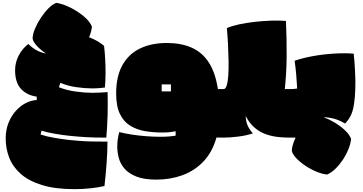

<svg xmlns="http://www.w3.org/2000/svg" viewBox="-20 -938 2548 1349"><path d="M505 391Q367 391 274 362Q181 333 125 283Q69 233 44.5 169Q20 105 20 36Q20 -26 40 -75.5Q60 -125 92.5 -160.5Q125 -196 163.5 -215Q202 -234 238 -235V-259Q168 -269 127 -314Q86 -359 86 -445Q86 -499 111.5 -548Q137 -597 179 -629Q234 -574 303 -562Q267 -586 240.5 -614Q214 -642 209 -667Q210 -699 226.5 -738Q243 -777 268 -814.5Q293 -852 321.5 -880.5Q350 -909 376 -918Q409 -913 447.5 -897Q486 -881 522.5 -857.5Q559 -834 587 -806.5Q615 -779 626 -750Q622 -715 606 -676Q639 -664 665 -648.5Q691 -633 711 -616Q716 -578 719 -524.5Q722 -471 721.5 -417.5Q721 -364 717 -323Q699 -321 678.5 -319Q658 -317 626 -317Q576 -317 516 -325.5Q456 -334 404 -356L394 -325Q450 -303 514 -294.5Q578 -286 627 -286Q657 -286 685.5 -287.5Q714 -289 736 -291Q738 -206 736 -131Q734 -56 727 29Q641 29 582 25.5Q523 22 467 16Q418 11 364 1.5Q310 -8 272 -20L265 7Q306 21 359.5 30Q413 39 462 45Q502 49 540.5 52Q579 55 626 56Q673 57 735 57Q735 131 728.5 215.5Q722 300 714 369Q671 379 616 385Q561 391 505 391Z M1079 324Q992 324 938 302.5Q884 281 854.5 246.5Q825 212 814.5 171.5Q804 131 804 94Q804 62 807.5 40Q811 18 818 -10Q856 0 905.5 7.5Q955 15 1007.5 19Q1060 23 1106 23Q1169 23 1214 15Q1214 -1 1214 -16Q1189 -11 1167.5 -9Q1146 -7 1118 -7Q1055 -7 997.5 -17Q940 -27 894.5 -55Q849 -83 822.5 -137.5Q796 -192 796 -281Q796 -401 840 -480Q884 -559 964 -597.5Q1044 -636 1153 -636Q1252 -636 1326 -603.5Q1400 -571 1446.5 -500Q1493 -429 1511 -312Q1523 -312 1534 -312Q1545 -312 1553 -312L1551 29L1501 28Q1472 131 1409.5 196.5Q1347 262 1262 293Q1177 324 1079 324ZM1116 -296H1181V-345H1116Z M1757 -1Q1713 14 1655 21.5Q1597 29 1550 29L1551 -312Q1565 -312 1573 -338Q1581 -364 1584 -408.5Q1587 -453 1586 -509Q1585 -565 1582 -625Q1579 -685 1574 -741Q1609 -756 1660.5 -767Q1712 -778 1770.5 -784.5Q1829 -791 1886 -793Q1943 -795 1989 -791Q1995 -662 1994 -543Q1993 -424 1981 -312H2015V29Q1977 29 1934 24.5Q1891 20 1849 5.5Q1807 -9 1770 -40Q1733 -71 1706 -123Q1708 -79 1723 -49.5Q1738 -20 1757 -1Z M2012 29 2013 -312Q2029 -312 2042.5 -313Q2056 -314 2068 -316Q2066 -357 2061.5 -410Q2057 -463 2050 -511Q2107 -531 2180 -544Q2253 -557 2328.5 -561.5Q2404 -566 2465 -561Q2467 -543 2469.5 -515Q2472 -487 2473.5 -456.5Q2475 -426 2476 -400.5Q2477 -375 2477 -363Q2477 -251 2463 -182.5Q2449 -114 2404 -70Q2366 -93 2330.5 -103Q2295 -113 2253 -115Q2293 -100 2333 -76Q2373 -52 2404 -22.5Q2435 7 2447 38Q2443 73 2427.5 111.5Q2412 150 2388.5 185Q2365 220 2337 247.5Q2309 275 2279 288Q2248 286 2208 270Q2168 254 2129.5 229Q2091 204 2063.5 175.5Q2036 147 2030 121Q2031 101 2038 77.5Q2045 54 2057 29Z"/></svg>

Font: Oi
Style: Regular
Weight: 400
Designer: Kostas Bartsokas, Mohamad Dakak
Foundry: Foundry5
Version: Version 4.000